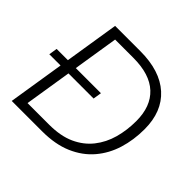

<svg xmlns="http://www.w3.org/2000/svg" viewBox="-170 -889 1073 1073"><g transform="rotate(45 366.5 -352.5)"><path d="M53 0 165 -705H364Q520 -705 605 -628.5Q690 -552 690 -413Q690 -328 667 -253.5Q644 -179 595.5 -122Q547 -65 472 -32.5Q397 0 293 0ZM124 -54H295Q385 -54 447.5 -82.5Q510 -111 549.5 -161Q589 -211 607 -275.5Q625 -340 625 -413Q625 -528 559 -589.5Q493 -651 363 -651H219ZM17 -333 25 -383H375L367 -333Z"/></g></svg>

Font: Nunito Sans Light
Style: Italic
Weight: 300
Italic angle: -9°
Designer: Vernon Adams
Foundry: Vernon Adams
Version: Version 3.006; ttfautohint (v1.8.3)